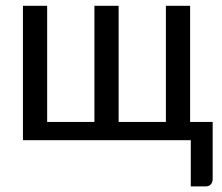

<svg xmlns="http://www.w3.org/2000/svg" viewBox="-20 -498 789 682"><path d="M61.5 -477.5H147.5V-64.9H315.4V-477.5H401.4V-64.9H569.3V-477.5H655.3V-64.9H735.4V137.7Q735.4 150.4 728.5 157.2Q721.7 164.1 710.9 164.1H657.7V0H61.5Z"/></svg>

Font: Carlito
Style: Regular
Weight: 400
Designer: Lukasz Dziedzic
Foundry: tyPoland Lukasz Dziedzic
Version: Version 1.104